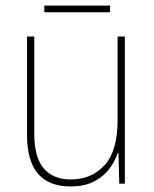

<svg xmlns="http://www.w3.org/2000/svg" viewBox="-20 -659 553 689"><path d="M428 -528V0H408L405 -111H403Q393 -81 372.5 -53.5Q352 -26 318 -8Q284 10 233 10Q77 10 77 -174V-528H103V-179Q103 -94 137 -54.5Q171 -15 234 -15Q309 -15 355.5 -66.5Q402 -118 402 -227V-528ZM375 -639V-615H139V-639Z"/></svg>

Font: Noto Sans Myanmar UI SemiCondensed Thin
Style: Regular
Weight: 100
Width: 4
Designer: Monotype Design Team
Foundry: Monotype Imaging Inc.
Version: Version 2.103; ttfautohint (v1.8.4.7-5d5b)